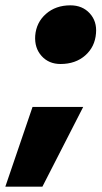

<svg xmlns="http://www.w3.org/2000/svg" viewBox="-57 -583 384 720"><path d="M-37 117 65 -182H255L102 117ZM170 -343Q126 -343 99 -373Q72 -403 75 -449Q79 -499 115.5 -531Q152 -563 207 -563Q252 -563 279.5 -533Q307 -503 303 -458Q299 -407 262.5 -375Q226 -343 170 -343Z"/></svg>

Font: REM
Style: Bold Italic
Weight: 700
Italic angle: -11°
Designer: Octavio Pardo
Foundry: Ashler Design
Version: Version 1.005;gftools[0.9.28]